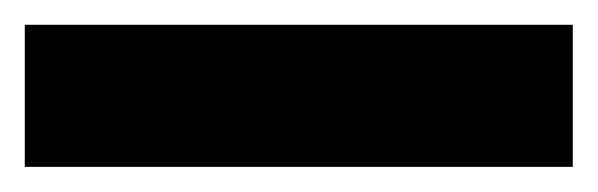

<svg xmlns="http://www.w3.org/2000/svg" viewBox="-20 -20 483 155"><path d="M442.4 0V114.7H0V0Z"/></svg>

Font: Roboto ExtraBold
Style: Regular
Weight: 800
Designer: Christian Robertson
Foundry: Google
Version: Version 3.009; 2024